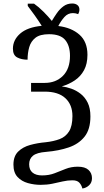

<svg xmlns="http://www.w3.org/2000/svg" viewBox="-20 -870 594 1100"><path d="M452 210Q447 190 434.5 176.5Q422 163 395 163Q367 163 339 169.5Q311 176 280 182.5Q249 189 213 189Q176 189 140 179Q104 169 80.5 144Q57 119 57 73Q57 25 84 -1.5Q111 -28 153 -39.5Q195 -51 241 -55Q287 -60 321.5 -73Q356 -86 375.5 -117Q395 -148 395 -205Q395 -270 354.5 -307.5Q314 -345 236 -345H158V-395H236Q300 -395 340.5 -435.5Q381 -476 381 -550Q381 -608 353.5 -641Q326 -674 261 -674Q209 -674 183 -653.5Q157 -633 147.5 -600Q138 -567 138 -528Q103 -528 78.5 -541Q54 -554 54 -591Q54 -641 95.5 -677.5Q137 -714 219 -722Q201 -751 178.5 -782.5Q156 -814 139 -836V-849H175Q201 -831 229 -803Q257 -775 277 -750Q290 -772 306 -795Q322 -818 343.5 -834Q365 -850 394 -850Q412 -850 423.5 -841Q435 -832 435 -815Q435 -802 428 -789Q413 -795 398 -795Q369 -795 349 -772.5Q329 -750 314 -721Q389 -712 435 -671.5Q481 -631 481 -556Q481 -504 461.5 -468Q442 -432 408.5 -409.5Q375 -387 334 -375Q360 -372 388.5 -362Q417 -352 442 -332.5Q467 -313 482.5 -281.5Q498 -250 498 -203Q498 -129 464.5 -87Q431 -45 374 -25.5Q317 -6 245 0Q191 4 169 22Q147 40 147 71Q147 103 166.5 119Q186 135 221 135Q261 135 293 122.5Q325 110 356.5 97.5Q388 85 426 85Q467 85 487 103.5Q507 122 507 151Q507 176 490.5 191.5Q474 207 452 210Z"/></svg>

Font: Noto Serif SemiCondensed
Style: Regular
Weight: 400
Width: 4
Designer: Monotype Design Team
Foundry: Monotype Imaging Inc.
Version: Version 2.013